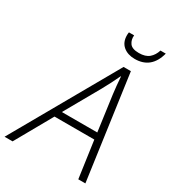

<svg xmlns="http://www.w3.org/2000/svg" viewBox="-266 -1027 1033 1144"><g transform="rotate(30 250.5 -454.5)"><path d="M-52.2 0 354 -714.8H404.3L503.9 0H455.1L419.4 -252.9H145.5L2.9 0ZM169.9 -298.3H413.6L380.4 -541Q377.4 -566.9 374 -598.4Q370.6 -629.9 369.1 -657.7H366.7Q353.5 -628.9 338.1 -598.9Q322.8 -568.8 306.6 -539.6ZM387.2 -789.1Q338.4 -789.1 307.6 -814.9Q276.9 -840.8 276.9 -888.7Q276.9 -898.9 278.8 -909.2H314.5Q311 -878.4 327.4 -855.2Q343.8 -832 390.6 -832Q436 -832 460.4 -853Q484.9 -874 495.6 -909.2H532.2Q500.5 -789.1 387.2 -789.1Z"/></g></svg>

Font: Open Sans Light
Style: Italic
Weight: 300
Italic angle: -12°
Designer: Monotype Design Team
Foundry: Monotype Imaging Inc.
Version: Version 3.003; ttfautohint (v1.8.4)